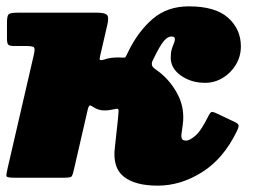

<svg xmlns="http://www.w3.org/2000/svg" viewBox="-27 -560 809 605"><path d="M720 -148Q726 -161 724.5 -166Q723 -171 713 -175.5L656 -202.5Q643.5 -208.5 639.5 -207Q635.5 -205.5 630.5 -196Q607 -148 588.8 -132.5Q570.5 -117 560 -117Q549 -117 546.2 -122.8Q543.5 -128.5 545 -139L549 -168Q556 -220.5 531 -266.2Q506 -312 464 -341Q453 -348.5 451.8 -354.8Q450.5 -361 453 -367Q454 -369 455 -371Q456 -373 457 -375Q476 -414.5 488.5 -429.8Q501 -445 513 -445Q517 -445 520.5 -443.5Q524 -442 524 -436Q524 -430.5 520.8 -423.2Q517.5 -416 514.2 -405Q511 -394 511 -378Q511 -344.5 543.2 -321.8Q575.5 -299 619 -299Q649 -299 674.8 -314.5Q700.5 -330 716.2 -356Q732 -382 732 -414Q732 -468 691.8 -504Q651.5 -540 568 -540Q500.5 -540 454.5 -500.8Q408.5 -461.5 377 -397Q375 -393.5 372.5 -387.5Q369.5 -382 368.2 -380Q367 -378 359.5 -378.5Q352.5 -379 346 -379Q333.5 -379 322.5 -377.5Q311.5 -376 302 -372.5Q286 -367.5 287 -375Q288 -382.5 290 -390L311 -481Q317 -506.5 310 -513.2Q303 -520 279 -520H28Q6.5 -520 0.8 -515.5Q-5 -511 -5 -489V-439Q-5 -423.5 -1 -419.2Q3 -415 19 -415H55Q78 -415 80.8 -409.8Q83.5 -404.5 79.5 -387L-3 -30Q-7.5 -10.5 -6.8 -5.2Q-6 0 19 0H176Q196.5 0 199.5 -5Q202.5 -10 206 -26L250 -217Q252 -224.5 254.5 -227Q257 -229.5 266.5 -223Q282.5 -212 302 -212Q310 -212 317.2 -213Q324.5 -214 331 -215.5Q340.5 -218 344 -216.8Q347.5 -215.5 346.5 -207Q345.5 -195.5 344.5 -183.5Q343.5 -171.5 342 -160L335 -96Q327 -32 362.8 -3.5Q398.5 25 470 25Q542.5 25 610.2 -17.8Q678 -60.5 720 -148Z"/></svg>

Font: Besley Black
Style: Italic
Weight: 900
Italic angle: -13°
Designer: Owen Earl
Foundry: indestructible type*
Version: Version 2.001